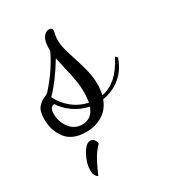

<svg xmlns="http://www.w3.org/2000/svg" viewBox="-178 -478 709 796"><g transform="rotate(-30 176.5 -80.5)"><path d="M-20 -80Q-20 -120 -6 -136.5Q8 -153 24.5 -160Q41 -167 44 -170Q108 -240 143 -315V-327Q143 -361 154.5 -378Q166 -395 182 -395Q190 -395 194 -391.5Q198 -388 198 -382Q198 -378 195 -365.5Q192 -353 192 -338Q192 -318 197.5 -295.5Q203 -273 215 -237Q229 -194 236.5 -162Q244 -130 244 -97Q244 -71 238 -48Q274 -54 305 -80.5Q336 -107 364 -161L373 -151Q355 -99 318 -69Q281 -39 233 -32Q218 9 184 30Q150 51 105 51Q40 51 10 12Q-20 -27 -20 -80ZM179 -96Q179 -126 174 -156Q169 -186 159 -225Q150 -265 148 -277Q97 -193 51 -147Q67 -112 99.5 -85Q132 -58 175 -49Q179 -75 179 -96ZM170 -33Q130 -41 97 -64.5Q64 -88 47 -116Q25 -115 25 -81Q25 -43 47.5 -13.5Q70 16 107 16Q153 16 170 -33ZM39 197Q39 164 59 127Q79 90 100 90Q110 90 117.5 98.5Q125 107 125 118Q104 140 91 162.5Q78 185 69 205.5Q60 226 56 234Q39 224 39 197Z"/></g></svg>

Font: Dancing Script
Style: Regular
Weight: 400
Designer: Pablo Impallari
Foundry: Pablo Impallari
Version: Version 2.000